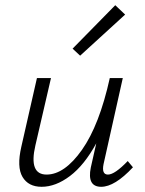

<svg xmlns="http://www.w3.org/2000/svg" viewBox="-20 -713 556 738"><path d="M461 -657 288 -499 259 -526 423 -693ZM471 -94 491 -70Q421 5 369 5Q314 5 329 -69L350 -162Q304 -78 249 -36.5Q194 5 140 5Q89 5 66.5 -33Q44 -71 62 -149L122 -413H176L116 -154Q90 -42 159 -42Q228 -42 295 -137Q362 -232 402 -413H452L378 -82Q370 -42 395 -42Q421 -42 471 -94Z"/></svg>

Font: EauTestText Semilight
Style: Italic
Weight: 300
Italic angle: -12°
Designer: Christian Thalmann (Catharsis Fonts)
Version: Version 0.001;PS 000.001;hotconv 1.0.88;makeotf.lib2.5.64775